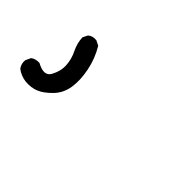

<svg xmlns="http://www.w3.org/2000/svg" viewBox="-40 -136 580 580"><g transform="rotate(45 250.0 154.0)"><path d="M69.3 273.4Q46.9 270.5 30.3 257.8Q20.5 245.1 22.5 228.5L30.3 211.9Q41 203.1 58.6 204.1Q95.7 224.6 108.9 200.2Q122.1 175.8 120.6 151.4Q119.1 127 107.9 104.5Q96.7 82 95.7 57.6L103.5 42Q114.3 32.2 131.8 34.2L147.5 42Q168 76.2 175.8 115.2Q183.6 154.3 178.7 185.5Q173.8 216.8 152.8 238.3Q131.8 259.8 112.8 267.6Q93.8 275.4 69.3 273.4Z"/></g></svg>

Font: JasonHandwriting2
Style: Regular
Weight: 400
Version: Version 1.05.10